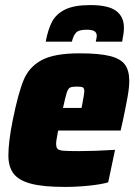

<svg xmlns="http://www.w3.org/2000/svg" viewBox="-20 -728 533 756"><path d="M13 -116Q13 -169 30 -254Q52 -363 73.5 -414Q95 -465 144.5 -491.5Q194 -518 293 -518Q370 -518 412.5 -507.5Q455 -497 472 -473.5Q489 -450 489 -410Q489 -384 482.5 -347.5Q476 -311 464 -254L455 -214H209Q208 -208 204.5 -189.5Q201 -171 201 -163Q201 -147 207 -141.5Q213 -136 229.5 -134.5Q246 -133 293 -133Q351 -133 433 -138L406 -10Q379 -2 331 3Q283 8 235 8Q149 8 101 -5Q53 -18 33 -45Q13 -72 13 -116ZM301 -303 304 -318Q312 -360 312 -368Q312 -381 306 -384Q300 -387 282 -387Q263 -387 255.5 -383Q248 -379 243 -363.5Q238 -348 228 -303ZM468 -619Q468 -599 461 -564H357Q361 -580 361 -587Q361 -599 352 -605Q343 -611 321 -611Q290 -611 279.5 -599.5Q269 -588 263 -564H160Q169 -612 185 -642.5Q201 -673 236.5 -690.5Q272 -708 335 -708Q407 -708 437.5 -685Q468 -662 468 -619Z"/></svg>

Font: Saira Semi Condensed Black
Style: Italic
Weight: 900
Width: 4
Italic angle: -12°
Designer: Hector Gatti with collaboration of the Omnibus-Type team
Foundry: Omnibus-Type
Version: Version 1.001; ttfautohint (v1.8)